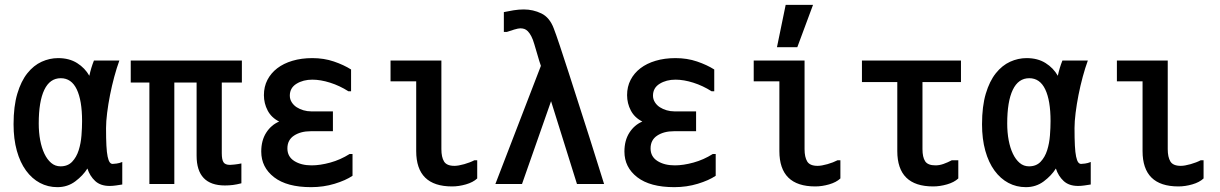

<svg xmlns="http://www.w3.org/2000/svg" viewBox="-20 -776 5040 793"><path d="M485 -14Q473 -12 459 -10Q445 -8 433 -8Q395 -8 373 -28.5Q351 -49 341 -80Q323 -51 291 -27Q259 -3 217 -3Q178 -3 145 -20.5Q112 -38 87.5 -71.5Q63 -105 49.5 -153.5Q36 -202 36 -263Q36 -337 51.5 -389Q67 -441 93 -473.5Q119 -506 152 -521Q185 -536 220 -536Q266 -536 298.5 -515.5Q331 -495 349 -463Q356 -496 368 -526H473Q462 -496 452 -459Q442 -422 434.5 -384Q427 -346 422.5 -310Q418 -274 418 -247Q418 -203 419.5 -174.5Q421 -146 424.5 -129.5Q428 -113 433 -106Q438 -99 445 -99Q450 -99 461.5 -100.5Q473 -102 485 -107ZM319 -276Q319 -361 297 -407Q275 -453 231 -453Q186 -453 163 -405Q140 -357 140 -266Q140 -229 146 -197Q152 -165 163.5 -141Q175 -117 191.5 -103Q208 -89 230 -89Q260 -89 278 -108Q296 -127 305 -155.5Q314 -184 316.5 -216.5Q319 -249 319 -276Z M792 -435H700V-16H597V-435H520V-526H979V-435H896V-143Q896 -117 903 -106Q910 -95 930 -95Q935 -95 949 -96.5Q963 -98 977 -101V-19Q958 -14 942 -12Q926 -10 909 -10Q792 -10 792 -133Z M1059 -150Q1059 -196 1079.5 -228Q1100 -260 1133 -274Q1101 -290 1085.5 -319.5Q1070 -349 1070 -383Q1070 -418 1084.5 -446Q1099 -474 1125 -494Q1151 -514 1188 -525Q1225 -536 1270 -536Q1318 -536 1359 -522Q1400 -508 1430 -489V-399H1419Q1383 -422 1343.5 -434.5Q1304 -447 1270 -447Q1232 -447 1204.5 -430Q1177 -413 1177 -381Q1177 -366 1185 -353.5Q1193 -341 1205.5 -333Q1218 -325 1233.5 -320.5Q1249 -316 1265 -316H1355V-234H1263Q1222 -234 1194.5 -216Q1167 -198 1167 -163Q1167 -129 1195.5 -111Q1224 -93 1267 -93Q1302 -93 1344 -104.5Q1386 -116 1424 -140H1436V-50Q1408 -31 1362 -17Q1316 -3 1265 -3Q1165 -3 1112 -44Q1059 -85 1059 -150Z M1951 -114V-39Q1934 -23 1904.5 -14.5Q1875 -6 1847 -6Q1699 -6 1699 -152V-440H1593V-526H1803V-160Q1803 -127 1814 -109Q1825 -91 1857 -91Q1873 -91 1897.5 -98Q1922 -105 1939 -114Z M2061 -726Q2079 -730 2101 -733.5Q2123 -737 2143 -737Q2182 -737 2216 -720.5Q2250 -704 2267 -659Q2276 -636 2292.5 -586.5Q2309 -537 2329.5 -473.5Q2350 -410 2372.5 -339.5Q2395 -269 2415.5 -205.5Q2436 -142 2451.5 -91Q2467 -40 2475 -16H2363L2256 -358L2136 -16H2026L2214 -504Q2207 -524 2200 -549Q2193 -574 2187 -593Q2181 -614 2174 -627Q2167 -640 2160 -647Q2153 -654 2145.5 -656.5Q2138 -659 2129 -659Q2121 -659 2104 -654Q2087 -649 2073 -644H2061Z M2559 -150Q2559 -196 2579.5 -228Q2600 -260 2633 -274Q2601 -290 2585.5 -319.5Q2570 -349 2570 -383Q2570 -418 2584.5 -446Q2599 -474 2625 -494Q2651 -514 2688 -525Q2725 -536 2770 -536Q2818 -536 2859 -522Q2900 -508 2930 -489V-399H2919Q2883 -422 2843.5 -434.5Q2804 -447 2770 -447Q2732 -447 2704.5 -430Q2677 -413 2677 -381Q2677 -366 2685 -353.5Q2693 -341 2705.5 -333Q2718 -325 2733.5 -320.5Q2749 -316 2765 -316H2855V-234H2763Q2722 -234 2694.5 -216Q2667 -198 2667 -163Q2667 -129 2695.5 -111Q2724 -93 2767 -93Q2802 -93 2844 -104.5Q2886 -116 2924 -140H2936V-50Q2908 -31 2862 -17Q2816 -3 2765 -3Q2665 -3 2612 -44Q2559 -85 2559 -150Z M3451 -114V-39Q3434 -23 3404.5 -14.5Q3375 -6 3347 -6Q3199 -6 3199 -152V-440H3093V-526H3303V-160Q3303 -127 3314 -109Q3325 -91 3357 -91Q3373 -91 3397.5 -98Q3422 -105 3439 -114ZM3225 -756H3338L3273 -581H3189Z M3938 -114V-39Q3921 -23 3891.5 -14.5Q3862 -6 3834 -6Q3686 -6 3686 -152V-437H3540V-526H3949V-437H3790V-160Q3790 -127 3801 -110Q3812 -93 3844 -93Q3860 -93 3877 -99Q3894 -105 3911 -114Z M4485 -14Q4473 -12 4459 -10Q4445 -8 4433 -8Q4395 -8 4373 -28.5Q4351 -49 4341 -80Q4323 -51 4291 -27Q4259 -3 4217 -3Q4178 -3 4145 -20.5Q4112 -38 4087.5 -71.5Q4063 -105 4049.5 -153.5Q4036 -202 4036 -263Q4036 -337 4051.5 -389Q4067 -441 4093 -473.5Q4119 -506 4152 -521Q4185 -536 4220 -536Q4266 -536 4298.5 -515.5Q4331 -495 4349 -463Q4356 -496 4368 -526H4473Q4462 -496 4452 -459Q4442 -422 4434.5 -384Q4427 -346 4422.5 -310Q4418 -274 4418 -247Q4418 -203 4419.5 -174.5Q4421 -146 4424.5 -129.5Q4428 -113 4433 -106Q4438 -99 4445 -99Q4450 -99 4461.5 -100.5Q4473 -102 4485 -107ZM4319 -276Q4319 -361 4297 -407Q4275 -453 4231 -453Q4186 -453 4163 -405Q4140 -357 4140 -266Q4140 -229 4146 -197Q4152 -165 4163.5 -141Q4175 -117 4191.5 -103Q4208 -89 4230 -89Q4260 -89 4278 -108Q4296 -127 4305 -155.5Q4314 -184 4316.5 -216.5Q4319 -249 4319 -276Z M4951 -114V-39Q4934 -23 4904.5 -14.5Q4875 -6 4847 -6Q4699 -6 4699 -152V-440H4593V-526H4803V-160Q4803 -127 4814 -109Q4825 -91 4857 -91Q4873 -91 4897.5 -98Q4922 -105 4939 -114Z"/></svg>

Font: D2Coding
Style: Bold
Weight: 700
Monospace: yes
Designer: Yong-Rak Park; Jeong-Hwan Yoon; Sang-Min Lee;
Foundry: NHN Corporation
Version: Version 1.3.2; Build 20180524